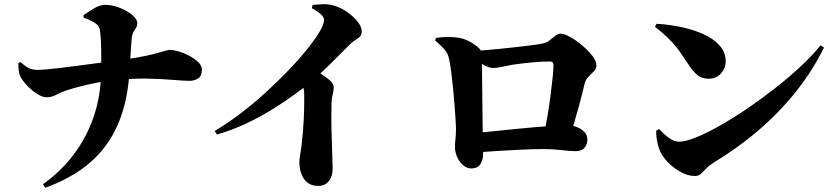

<svg xmlns="http://www.w3.org/2000/svg" viewBox="-20 -828 3970 912"><path d="M184 47Q271 -15 331.5 -96Q392 -177 425 -273.5Q458 -370 460 -479Q461 -514 461 -554Q461 -594 459.5 -630Q458 -666 454 -688Q452 -702 439.5 -712.5Q427 -723 410.5 -730.5Q394 -738 377 -744V-756Q397 -770 425.5 -787.5Q454 -805 480 -805Q514 -805 549 -791Q584 -777 608 -757Q632 -737 632 -719Q632 -705 626.5 -696.5Q621 -688 614.5 -677.5Q608 -667 606 -647Q602 -605 599.5 -559Q597 -513 594 -473Q584 -337 538.5 -233.5Q493 -130 408.5 -56.5Q324 17 195 64ZM200 -366Q181 -366 154 -383.5Q127 -401 104.5 -426Q82 -451 74 -471Q71 -480 69 -494Q67 -508 67 -528L78 -533Q98 -514 116 -505Q134 -496 160 -496Q174 -496 202 -498.5Q230 -501 267.5 -505.5Q305 -510 347.5 -515.5Q390 -521 434 -527Q478 -533 518 -538Q587 -547 632 -555Q677 -563 704.5 -570Q732 -577 747.5 -581.5Q763 -586 771.5 -588.5Q780 -591 787 -591Q804 -591 829.5 -583.5Q855 -576 880 -562.5Q905 -549 922 -532.5Q939 -516 939 -498Q939 -467 921 -455.5Q903 -444 880 -444Q854 -444 803 -448.5Q752 -453 680 -454.5Q608 -456 519 -447Q478 -443 433.5 -434Q389 -425 351.5 -415Q314 -405 291 -397Q269 -390 247.5 -378Q226 -366 200 -366Z M1000 -206Q1057 -240 1117 -285Q1177 -330 1234 -381.5Q1291 -433 1341.5 -485Q1392 -537 1431 -584.5Q1470 -632 1493 -669Q1519 -710 1519 -734Q1519 -749 1499 -764.5Q1479 -780 1461 -789L1465 -805Q1488 -807 1514.5 -808Q1541 -809 1567 -801Q1599 -792 1629 -771Q1659 -750 1678.5 -725.5Q1698 -701 1698 -680Q1698 -663 1690 -654.5Q1682 -646 1669.5 -639Q1657 -632 1643 -618Q1609 -584 1558 -533Q1507 -482 1446 -431Q1424 -412 1381 -380.5Q1338 -349 1280 -312.5Q1222 -276 1153 -243Q1084 -210 1010 -189ZM1491 55Q1460 55 1440.5 39.5Q1421 24 1411.5 -2Q1402 -28 1402 -57Q1402 -72 1405.5 -91Q1409 -110 1412 -134Q1416 -168 1418.5 -198.5Q1421 -229 1422.5 -255.5Q1424 -282 1424.5 -304.5Q1425 -327 1425 -345.5Q1425 -364 1425 -377Q1425 -404 1417.5 -423Q1410 -442 1398 -462L1457 -511Q1500 -481 1532.5 -458Q1565 -435 1565 -412Q1565 -397 1560.5 -380.5Q1556 -364 1555 -341Q1553 -277 1554.5 -213Q1556 -149 1558 -99.5Q1560 -50 1560 -26Q1560 8 1542.5 31.5Q1525 55 1491 55Z M2566 -195Q2574 -237 2582 -286Q2590 -335 2596 -381.5Q2602 -428 2605.5 -464.5Q2609 -501 2609 -518Q2609 -536 2593 -536Q2576 -536 2553.5 -535Q2531 -534 2505.5 -531.5Q2480 -529 2455.5 -526Q2431 -523 2411 -520Q2388 -516 2363.5 -510.5Q2339 -505 2324 -505Q2303 -505 2275 -521Q2247 -537 2218 -558V-584Q2241 -586 2277 -589Q2313 -592 2354 -596Q2395 -600 2434 -604.5Q2473 -609 2504.5 -613Q2536 -617 2551 -620Q2575 -624 2589.5 -635.5Q2604 -647 2616.5 -657.5Q2629 -668 2645 -668Q2660 -668 2688 -652.5Q2716 -637 2744.5 -613Q2773 -589 2793 -563.5Q2813 -538 2813 -518Q2813 -502 2801 -489.5Q2789 -477 2775.5 -464Q2762 -451 2757 -431Q2751 -404 2743.5 -375Q2736 -346 2727.5 -315.5Q2719 -285 2709.5 -253Q2700 -221 2691 -188ZM2217 -28Q2197 -28 2179.5 -43.5Q2162 -59 2151.5 -82Q2141 -105 2141 -129Q2141 -144 2142.5 -157.5Q2144 -171 2145 -185.5Q2146 -200 2146 -216Q2146 -230 2144 -260Q2142 -290 2139 -329Q2136 -368 2132 -408.5Q2128 -449 2123.5 -485Q2119 -521 2114 -544Q2109 -571 2095 -588.5Q2081 -606 2047 -636L2051 -648Q2104 -656 2153.5 -649.5Q2203 -643 2250 -604Q2262 -594 2264.5 -585.5Q2267 -577 2268 -557Q2269 -537 2269.5 -498Q2270 -459 2270.5 -411.5Q2271 -364 2271.5 -317.5Q2272 -271 2272.5 -234.5Q2273 -198 2273 -183Q2273 -166 2274 -146Q2275 -126 2275 -96Q2275 -71 2262.5 -49.5Q2250 -28 2217 -28ZM2237 -196Q2272 -199 2318.5 -204Q2365 -209 2416 -214Q2467 -219 2516.5 -223.5Q2566 -228 2607.5 -230.5Q2649 -233 2676 -233Q2697 -233 2718.5 -225Q2740 -217 2755 -202Q2770 -187 2770 -166Q2770 -142 2756.5 -126Q2743 -110 2715 -110Q2686 -110 2646.5 -115Q2607 -120 2561 -120Q2519 -120 2465 -117.5Q2411 -115 2352.5 -111.5Q2294 -108 2238 -103Z M3281 8Q3248 8 3214.5 -10.5Q3181 -29 3155.5 -54.5Q3130 -80 3119 -102Q3109 -122 3102.5 -151.5Q3096 -181 3097 -207L3110 -215Q3120 -206 3135 -191.5Q3150 -177 3168.5 -166Q3187 -155 3206 -155Q3237 -155 3288 -176Q3339 -197 3402.5 -233Q3466 -269 3534 -315.5Q3602 -362 3667.5 -413.5Q3733 -465 3787.5 -516.5Q3842 -568 3878 -613L3894 -602Q3839 -491 3761 -393Q3683 -295 3584 -210Q3485 -125 3366 -53Q3347 -41 3334 -27Q3321 -13 3309.5 -2.5Q3298 8 3281 8ZM3346 -454Q3315 -454 3295 -469.5Q3275 -485 3256 -513Q3238 -539 3224 -560.5Q3210 -582 3193.5 -603Q3177 -624 3153 -647.5Q3129 -671 3091 -701L3099 -715Q3155 -712 3213 -700Q3271 -688 3319.5 -666.5Q3368 -645 3397.5 -612.5Q3427 -580 3427 -536Q3427 -504 3404.5 -479Q3382 -454 3346 -454Z"/></svg>

Font: Noto Serif SC ExtraLight Black
Style: Regular
Weight: 900
Version: Version 2.002-H1;hotconv 1.1.0;makeotfexe 2.6.0